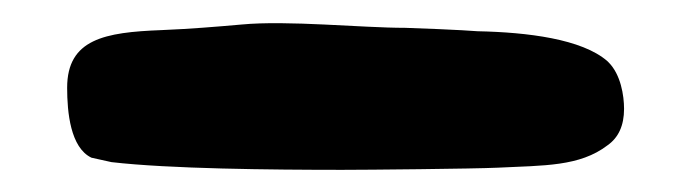

<svg xmlns="http://www.w3.org/2000/svg" viewBox="-20 -5 608 169"><path d="M514.6 123C524.4 116.2 529.3 105.5 529.3 90.8C529.3 79.1 526.4 60.5 515.6 49.8L514.6 48.8C492.2 29.3 444.3 23.4 400.4 22.5C389.6 21.5 340.8 19.5 336.9 19.5C297.9 19.5 233.4 12.7 192.4 16.6C169.9 18.6 146.5 20.5 122.1 21.5C72.3 23.4 39.1 29.3 39.1 72.3C39.1 93.8 42 125 60.5 133.8L78.1 137.7C128.9 143.6 218.8 144.5 281.2 144.5C302.7 144.5 396.5 143.6 418 142.6C459 140.6 490.2 141.6 514.6 123Z"/></svg>

Font: Day Care
Style: Regular
Weight: 400
Designer: Noponies
Version: Version 1.000;PS 001.000;hotconv 1.0.88;makeotf.lib2.5.64775